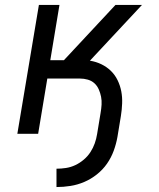

<svg xmlns="http://www.w3.org/2000/svg" viewBox="-20 -540 640 775"><path d="M208 215V141Q227 141 246.5 138Q266 135 284 126.5Q302 118 318 104.5Q334 91 345 74Q356 57 362.5 38.5Q369 20 372 1L386 -84Q389 -101 390 -117.5Q391 -134 388 -149.5Q385 -165 378.5 -179.5Q372 -194 361 -204Q350 -214 334.5 -218.5Q319 -223 302 -223H171L134 0H50L137 -520H220L183 -297H238L446 -520H553L343 -295Q368 -291 389.5 -280.5Q411 -270 427.5 -254Q444 -238 454.5 -216.5Q465 -195 469.5 -171.5Q474 -148 473 -122.5Q472 -97 468 -72L454 13Q449 41 439 68.5Q429 96 412 120.5Q395 145 371 164Q347 183 320 194.5Q293 206 264.5 210.5Q236 215 208 215Z"/></svg>

Font: Iosevka SS04 Extended
Style: Italic
Weight: 400
Width: 7
Italic angle: -9°
Monospace: yes
Designer: Belleve Invis
Foundry: Belleve Invis
Version: Version 19.0.0; ttfautohint (v1.8.4)